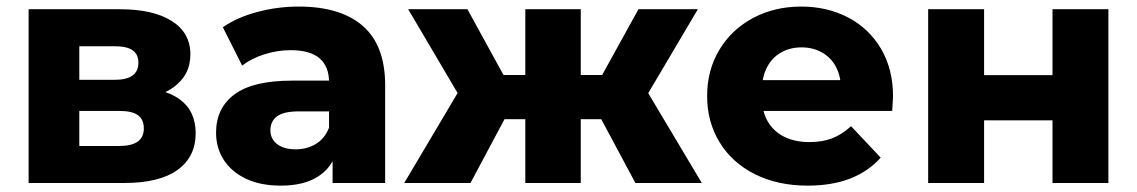

<svg xmlns="http://www.w3.org/2000/svg" viewBox="-20 -569 3535 597"><path d="M69 -540.3H352.4Q456.2 -540.3 514.1 -503.7Q572 -467.1 572 -400Q572 -334.9 518.2 -296.7Q464.4 -258.6 373.9 -258.6L390 -297Q487.8 -297 538.1 -260.7Q588.4 -224.3 588.4 -154.7Q588.4 -81.4 532.1 -40.7Q475.8 0 365.8 0H69ZM427.2 -169.4Q427.2 -197.4 409 -210.7Q390.8 -224 352.9 -224H226.6V-115.1H350.7Q427.2 -115.1 427.2 -169.4ZM410.3 -374Q410.3 -400.1 392.4 -412.7Q374.4 -425.2 336.9 -425.2H226.6V-320.8H336.9Q373.4 -320.8 391.9 -334.1Q410.3 -347.3 410.3 -374Z M1014.2 -102.8 1003.1 -127V-313.7Q1003.1 -362.2 973.7 -387.6Q944.2 -413 884 -413Q843 -413 802.3 -400.2Q761.7 -387.3 732.9 -365.1L672.9 -484.3Q717.2 -515.1 780.2 -531.8Q843.1 -548.6 908.7 -548.6Q1039.3 -548.6 1108.4 -488.1Q1177.6 -427.6 1177.6 -303.8V0H1014.2ZM651.8 -156.4Q651.8 -233 709.3 -275.7Q766.9 -318.3 887.6 -318.3H1022.4V-222.7H909.8Q862.3 -222.7 841.6 -207.4Q820.8 -192.1 820.8 -163.8Q820.8 -137.2 841.7 -120.9Q862.7 -104.7 899.2 -104.7Q935.2 -104.7 962.9 -121.9Q990.6 -139.1 1003.1 -172.2L1028.1 -101.2Q1012.4 -47.3 968.2 -19.6Q924 8.2 853 8.2Q790.2 8.2 744.9 -13.2Q699.7 -34.6 675.7 -71.9Q651.8 -109.3 651.8 -156.4Z M1819.9 -253.7 1961 -337.4 2162.2 0H1955.7ZM1437.1 -337.4 1578.2 -253.7 1442.9 0H1236.9ZM1249.2 -540.3H1433.4L1582.9 -267.7L1419.9 -250.8ZM1473.7 -335.9H1664.2V-198.4H1473.7ZM1613.4 -540.3H1785.8V0H1613.4ZM1734.4 -335.9H1925.4V-198.4H1734.4ZM1814.7 -267.7 1965.2 -540.3H2149.9L1978.7 -250.8Z M2178.7 -270.4Q2178.7 -350.7 2216.7 -414.1Q2254.8 -477.4 2321.5 -513Q2388.2 -548.6 2471.3 -548.6Q2551.7 -548.6 2616.6 -514.9Q2681.6 -481.2 2719.2 -417.7Q2756.8 -354.1 2756.8 -268.7Q2756.3 -258.3 2754.2 -224.1H2321.2V-319.8H2661.8L2595 -292.1Q2595 -330.2 2580 -359.7Q2565 -389.1 2536.7 -405.4Q2508.3 -421.7 2472.4 -421.7Q2436 -421.7 2407.9 -405.4Q2379.9 -389.1 2364.7 -359.4Q2349.4 -329.8 2349.4 -290.8V-263.9Q2349.4 -222.2 2367.4 -191.2Q2385.4 -160.2 2418.6 -143.7Q2451.7 -127.2 2496.7 -127.2Q2537.1 -127.2 2567.4 -138.9Q2597.7 -150.6 2626.2 -176.6L2718.4 -78.9Q2680.2 -35.8 2623.4 -13.8Q2566.7 8.2 2491.4 8.2Q2398.2 8.2 2327.2 -27.4Q2256.2 -63 2217.4 -126.7Q2178.7 -190.3 2178.7 -270.4Z M2866 -540.3H3039.9V-335.4H3252.6V-540.3H3426.4V0H3252.6V-194.9H3039.9V0H2866Z"/></svg>

Font: iiserrat Thin
Style: Regular
Weight: 100
Designer: Akira Ohta
Foundry: Akira Ohta
Version: Version 1.200;Glyphs 3.3.1 (3343)